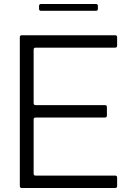

<svg xmlns="http://www.w3.org/2000/svg" viewBox="-20 -939 649 959"><path d="M89 0Q79 0 79 -10V-753Q79 -763 89 -763H555Q565 -763 565 -753V-711Q565 -701 555 -701H158Q148 -701 148 -691V-424Q148 -414 158 -414H504Q514 -414 514 -404V-362Q514 -352 504 -352H158Q148 -352 148 -342V-72Q148 -62 158 -62H555Q565 -62 565 -52V-10Q565 0 555 0ZM185 -885Q175 -885 175 -895V-909Q175 -919 185 -919H459Q469 -919 469 -909V-895Q469 -885 459 -885Z"/></svg>

Font: Open Sauce Two Light
Style: Regular
Weight: 300
Designer: Alfredo Marco Pradil
Foundry: Creative Sauce Fz LLC
Version: Version 1.477